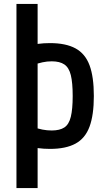

<svg xmlns="http://www.w3.org/2000/svg" viewBox="-20 -750 540 980"><path d="M235 10Q171 10 117 -6L145 -103Q174 -93 197 -88.5Q220 -84 244 -84Q285 -84 308.5 -99.5Q332 -115 341.5 -154Q351 -193 351 -260Q351 -328 341.5 -366.5Q332 -405 308.5 -421Q285 -437 244 -437Q220 -437 197 -432Q174 -427 145 -417L117 -514Q171 -530 235 -530Q316 -530 365.5 -503Q415 -476 437 -417Q459 -358 459 -260Q459 -163 437 -103.5Q415 -44 365.5 -17Q316 10 235 10ZM64 210V-730H172V210Z"/></svg>

Font: M PLUS 1 Code Medium
Style: Regular
Weight: 500
Designer: Coji Morishita
Foundry: UNDERFOREST DESIGN
Version: Version 1.002